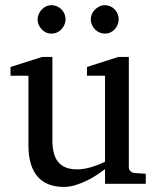

<svg xmlns="http://www.w3.org/2000/svg" viewBox="-20 -716 609 748"><path d="M389.2 0V-57.1Q376.5 -47.4 358.2 -35.2Q339.8 -22.9 318.6 -12.5Q297.4 -2 274.2 5.1Q251 12.2 229 12.2Q196.8 12.2 171.1 2.7Q145.5 -6.8 127.7 -26.6Q109.9 -46.4 100.3 -76.9Q90.8 -107.4 90.8 -149.9V-420.9H21V-455.1L144 -494.1H184.1V-168.9Q184.1 -142.6 189.2 -121.6Q194.3 -100.6 205.8 -85.9Q217.3 -71.3 235.8 -63.7Q254.4 -56.2 280.8 -56.2Q295.9 -56.2 311.5 -59.1Q327.1 -62 341.3 -66.7Q355.5 -71.3 367.9 -76.4Q380.4 -81.5 389.2 -85.9V-420.9H318.8V-455.1L440.9 -494.1H481.9V-64Q481.9 -54.7 488.5 -48.8Q495.1 -43 503.9 -42L547.9 -39.1V0ZM235.4 -641.1Q235.4 -629.9 231 -619.6Q226.6 -609.4 219.2 -601.6Q211.9 -593.8 201.9 -589.4Q191.9 -585 180.7 -585Q169.4 -585 159.7 -589.4Q149.9 -593.8 142.6 -601.6Q135.3 -609.4 130.9 -619.1Q126.5 -628.9 126.5 -640.1Q126.5 -650.9 130.9 -660.9Q135.3 -670.9 142.6 -678.7Q149.9 -686.5 159.7 -691.2Q169.4 -695.8 180.7 -695.8Q191.9 -695.8 201.9 -691.4Q211.9 -687 219.2 -679.7Q226.6 -672.4 231 -662.4Q235.4 -652.3 235.4 -641.1ZM442.4 -641.1Q442.4 -629.9 438.2 -619.6Q434.1 -609.4 426.8 -601.6Q419.4 -593.8 409.7 -589.4Q399.9 -585 388.7 -585Q377.4 -585 367.4 -589.4Q357.4 -593.8 349.9 -601.6Q342.3 -609.4 337.9 -619.6Q333.5 -629.9 333.5 -641.1Q333.5 -651.4 337.9 -661.4Q342.3 -671.4 350.1 -679Q357.9 -686.5 367.7 -691.2Q377.4 -695.8 388.7 -695.8Q399.9 -695.8 409.7 -691.4Q419.4 -687 426.8 -679.4Q434.1 -671.9 438.2 -661.9Q442.4 -651.9 442.4 -641.1Z"/></svg>

Font: BabelStone Ogham
Style: Regular
Weight: 400
Designer: Andrew West
Foundry: BabelStone
Version: Version 2.02 March 14, 2022